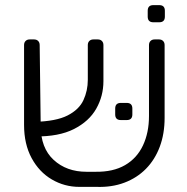

<svg xmlns="http://www.w3.org/2000/svg" viewBox="-20 -725 731 750"><path d="M353 -54Q422 -53 468.5 -80Q515 -107 538.5 -157Q562 -207 562 -272V-549Q562 -559 568 -565Q574 -571 584 -571H601Q611 -571 617 -565Q623 -559 623 -549V-265Q623 -202 604 -151.5Q585 -101 550 -65.5Q515 -30 466 -11.5Q417 7 357 5H290Q232 5 182.5 -24Q133 -53 103.5 -107.5Q74 -162 74 -237V-549Q74 -559 80 -565Q86 -571 96 -571H113Q123 -571 129 -565Q135 -559 135 -549L139 -234Q139 -147 189.5 -100.5Q240 -54 318 -54ZM117 -192 114 -249Q199 -251 244 -274Q289 -297 306 -334Q323 -371 323 -413V-549Q323 -559 329 -565Q335 -571 345 -571H362Q372 -571 378 -565Q384 -559 384 -549V-408Q384 -350 356 -300.5Q328 -251 269 -221Q210 -191 117 -192ZM452 -256Q430 -256 430 -278V-301Q430 -323 452 -323H475Q497 -323 497 -301V-278Q497 -256 475 -256ZM579 -638Q557 -638 557 -660V-683Q557 -705 579 -705H602Q624 -705 624 -683V-660Q624 -638 602 -638Z"/></svg>

Font: Rubik Light
Style: Regular
Weight: 300
Designer: Hubert and Fischer
Foundry: Hubert and Fischer
Version: Version 2.300;gftools[0.9.30]